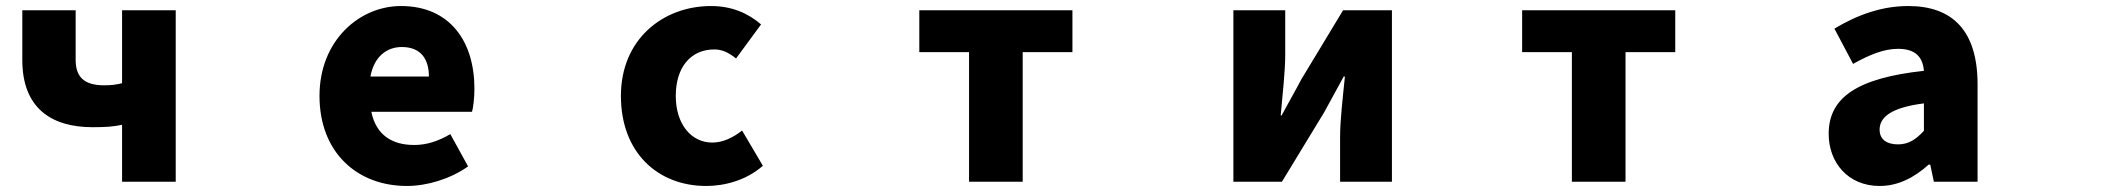

<svg xmlns="http://www.w3.org/2000/svg" viewBox="-20 -563 7040 637"><path d="M385 -149V40H563V-529H385V-287C366 -282 349 -280 325 -280C258 -280 231 -309 231 -364V-529H54V-364C54 -203 152 -141 287 -141C334 -141 356 -143 385 -149Z M1330 54C1396 54 1474 31 1533 -11L1474 -118C1433 -94 1395 -82 1354 -82C1282 -82 1228 -114 1212 -192H1546C1550 -206 1554 -237 1554 -269C1554 -424 1474 -543 1310 -543C1173 -543 1040 -429 1040 -245C1040 -56 1166 54 1330 54ZM1209 -309C1221 -376 1264 -407 1313 -407C1378 -407 1403 -365 1403 -309Z M2323 54C2383 54 2455 36 2511 -13L2442 -130C2413 -107 2379 -90 2343 -90C2274 -90 2222 -150 2222 -245C2222 -339 2271 -399 2350 -399C2374 -399 2396 -390 2422 -369L2505 -482C2462 -519 2408 -543 2339 -543C2180 -543 2040 -433 2040 -245C2040 -56 2163 54 2323 54Z M3195 -390V40H3373V-390H3538V-529H3030V-390Z M4072 -529V40H4233L4373 -190C4391 -222 4419 -275 4438 -309H4442C4435 -239 4426 -164 4426 -108V40H4598V-529H4436L4297 -299C4280 -266 4250 -214 4232 -180H4229C4235 -249 4244 -325 4244 -381V-529Z M5195 -390V40H5373V-390H5538V-529H5030V-390Z M6216 54C6279 54 6332 25 6379 -17H6384L6396 40H6541V-283C6541 -461 6458 -543 6311 -543C6222 -543 6141 -513 6066 -468L6128 -351C6185 -383 6232 -401 6277 -401C6335 -401 6359 -374 6363 -328C6141 -304 6047 -239 6047 -119C6047 -24 6111 54 6216 54ZM6216 -133C6216 -173 6252 -206 6363 -220V-129C6337 -101 6313 -84 6277 -84C6240 -84 6216 -100 6216 -133Z"/></svg>

Font: コーポレート・ロゴ ver3 Bold
Style: Regular
Weight: 700
Designer: [KANA_main] LOGOTYPE.JP [Source Han Sans] Ryoko NISHIZUKA 西塚涼子 (kana, bopomofo & ideographs); Paul D. Hunt (Latin, Greek
Version: Version 12.001;FEAKit 1.0